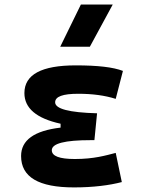

<svg xmlns="http://www.w3.org/2000/svg" viewBox="-20 -815 626 845"><path d="M305.7 9.8C390.6 9.8 461.9 0.5 516.1 -13.7L489.3 -142.1C445.3 -130.9 394 -115.2 309.6 -115.2C241.7 -115.2 208 -127.9 208 -153.8C208 -183.6 265.1 -198.2 379.9 -198.2H395.5L407.2 -316.4C283.7 -319.8 222.7 -335.9 222.7 -364.7C222.7 -390.1 256.3 -402.3 324.2 -402.3C387.2 -402.3 441.4 -395 489.3 -379.9L521 -502.9C478 -519.5 409.7 -527.3 313.5 -527.3C162.6 -527.3 87.4 -486.8 87.4 -405.3C87.4 -338.9 140.1 -293.9 246.6 -270.5V-253.4C130.4 -239.7 72.8 -198.2 72.8 -128.4C72.8 -35.6 149.9 9.8 305.7 9.8ZM245.1 -609.4H375.5L476.1 -794.9H335.9Z"/></svg>

Font: CaskaydiaCove Nerd Font
Style: Bold
Weight: 700
Designer: Aaron Bell
Foundry: Saja Typeworks
Version: Version 2111.1;Nerd Fonts 2.3.0